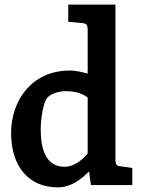

<svg xmlns="http://www.w3.org/2000/svg" viewBox="-20 -800 626 830"><path d="M359 -137C343 -116 304 -79 259 -79C176 -79 156 -160 156 -241C156 -282 166 -364 189 -382C208 -398 238 -406 266 -406C290 -406 332 -401 359 -378ZM275 -780V-706L337 -700C355 -698 359 -690 359 -672V-482C338 -487 313 -495 281 -495C118 -495 28 -366 28 -225C28 -79 105 10 230 10C291 10 338 -32 365 -59L373 0H552V-74L501 -81C483 -83 479 -91 479 -109V-780Z"/></svg>

Font: Enriqueta
Style: Bold
Weight: 700
Designer: Viviana Monsalve, Gustavo Ibarra
Foundry: Viviana Monsalve, Gustavo Ibarra
Version: Version 1.002